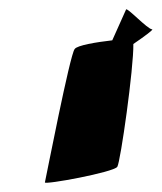

<svg xmlns="http://www.w3.org/2000/svg" viewBox="-20 -722 353 419"><path d="M78 -324C76 -318 228 -346 236 -358C243 -369 272 -574 271 -626C296 -643 316 -658 312 -658C302 -658 256 -708 255 -701L225 -634C190 -630 148 -623 143 -615C133 -605 80 -332 78 -324Z"/></svg>

Font: Ampere
Style: CndIta
Weight: 400
Version: Version 1